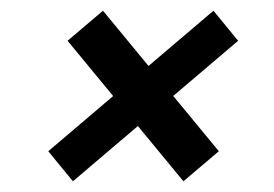

<svg xmlns="http://www.w3.org/2000/svg" viewBox="-20 -529 510 358"><path d="M172 -509 388 -247 322 -191 106 -453ZM378 -509 424 -453 116 -191 70 -247Z"/></svg>

Font: Pathway Extreme Condensed SemiBold
Style: Italic
Weight: 600
Width: 3
Italic angle: -8°
Version: Version 1.001;gftools[0.9.26]